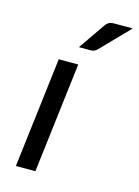

<svg xmlns="http://www.w3.org/2000/svg" viewBox="-106 -742 580 803"><g transform="rotate(15 183.5 -341.0)"><path d="M43.9 0ZM186 -477.5 128.4 0H43.9L101.6 -477.5ZM367.2 -682.1 249.5 -561Q242.7 -553.7 235.8 -551Q229 -548.3 219.2 -548.3H169.9L248.5 -662.1Q255.4 -672.4 263.4 -677.2Q271.5 -682.1 286.6 -682.1Z"/></g></svg>

Font: Carlito
Style: Italic
Weight: 400
Italic angle: -7°
Designer: Lukasz Dziedzic
Foundry: tyPoland Lukasz Dziedzic
Version: Version 1.104